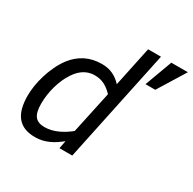

<svg xmlns="http://www.w3.org/2000/svg" viewBox="-162 -893 1079 1074"><g transform="rotate(30 377.0 -356.0)"><path d="M43 -167Q43 -195.8 48.3 -230.2Q53.7 -264.6 64.5 -300.3Q75.2 -335.9 91.6 -370.6Q107.9 -405.3 129.9 -435.1Q163.6 -479.5 210 -503.2Q256.3 -526.9 315.9 -526.9Q356 -526.9 387.5 -512Q418.9 -497.1 442.9 -470.2L497.1 -727.1H580.1L426.8 0H344.2L354 -50.8Q336.9 -37.1 319.1 -25.1Q301.3 -13.2 281.5 -4.2Q261.7 4.9 240.2 10Q218.8 15.1 194.8 15.1Q154.3 15.1 125.5 3.2Q96.7 -8.8 78.4 -32Q60.1 -55.2 51.5 -89.1Q43 -123 43 -167ZM192.9 -380.9Q177.7 -358.9 166.3 -332.8Q154.8 -306.6 147 -278.8Q139.2 -251 135 -222.2Q130.9 -193.4 130.9 -165Q130.9 -108.4 150.1 -84.2Q169.4 -60.1 211.9 -60.1Q233.9 -60.1 255.6 -65.4Q277.3 -70.8 297.4 -80.1Q317.4 -89.4 335.9 -101.3Q354.5 -113.3 370.1 -126L428.2 -397Q403.8 -423.3 376.2 -437.7Q348.6 -452.1 311 -452.1Q277.3 -452.1 247.3 -434.8Q217.3 -417.5 192.9 -380.9ZM645 -550.8H582L647 -727.1H753.9Z"/></g></svg>

Font: Clear Sans
Style: Italic
Weight: 400
Italic angle: -12°
Foundry: Intel Corporation
Version: Version 1.00